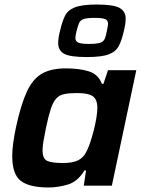

<svg xmlns="http://www.w3.org/2000/svg" viewBox="-20 -820 631 848"><path d="M194 8Q110 8 72 -21Q34 -50 34 -131Q34 -180 51 -260Q73 -361 99.5 -417Q126 -473 166.5 -495.5Q207 -518 271 -518Q330 -518 372 -505Q414 -492 430 -450H437L457 -510H582L474 0H350L360 -67H353Q323 -18 280 -5Q237 8 194 8ZM258 -100Q300 -100 324 -111.5Q348 -123 361 -149Q369 -163 377.5 -188Q386 -213 393.5 -242Q401 -271 405.5 -298Q410 -325 410 -343Q410 -380 390.5 -394.5Q371 -409 321 -409Q286 -409 264 -404.5Q242 -400 228 -384.5Q214 -369 204 -338Q194 -307 183 -255Q176 -221 172 -197Q168 -173 168 -156Q168 -119 188.5 -109.5Q209 -100 258 -100ZM363 -568Q288 -568 262.5 -583Q237 -598 237 -629Q237 -641 239 -654.5Q241 -668 245 -683Q254 -723 266.5 -749Q279 -775 310.5 -787.5Q342 -800 407 -800Q483 -800 509 -784.5Q535 -769 535 -738Q535 -726 533 -712.5Q531 -699 527 -683Q518 -643 505 -617.5Q492 -592 460.5 -580Q429 -568 363 -568ZM373 -626Q407 -626 422 -631Q437 -636 442.5 -648.5Q448 -661 452 -683Q454 -694 455.5 -701.5Q457 -709 457 -716Q457 -730 445 -735.5Q433 -741 397 -741Q365 -741 350 -736Q335 -731 329.5 -718.5Q324 -706 318 -683Q316 -674 314.5 -666Q313 -658 313 -652Q313 -638 325.5 -632Q338 -626 373 -626Z"/></svg>

Font: Saira SemiBold
Style: Italic
Weight: 600
Italic angle: -12°
Designer: Hector Gatti with collaboration of the Omnibus-Type team
Foundry: Omnibus-Type
Version: Version 1.100; ttfautohint (v1.8.3)